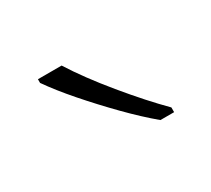

<svg xmlns="http://www.w3.org/2000/svg" viewBox="-51 -843 348 316"><g transform="rotate(-30 123.5 -685.5)"><path d="M85 -765Q107 -730 142 -687.5Q177 -645 207 -615V-606H181Q157 -626 130.5 -653Q104 -680 80 -707.5Q56 -735 40 -758V-765Z"/></g></svg>

Font: Noto Sans Georgian SemiCondensed ExtraLight
Style: Regular
Weight: 200
Width: 4
Designer: Monotype Design Team, Akaki Razmadze
Foundry: Google LLC
Version: Version 2.005; ttfautohint (v1.8.4.7-5d5b)